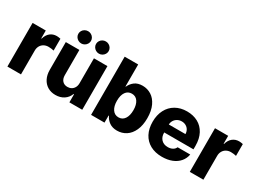

<svg xmlns="http://www.w3.org/2000/svg" viewBox="-41 -1378 2701 2020"><g transform="rotate(30 1309.5 -368.5)"><path d="M52.7 -530.3H212.9V-434.6H217.8Q231.9 -485.4 264.9 -511.7Q297.9 -538.1 342.8 -538.1Q362.3 -538.1 389.6 -532.2V-388.7Q378.4 -392.1 359.4 -394.3Q340.3 -396.5 324.2 -396.5Q293.5 -396.5 269.3 -383.1Q245.1 -369.6 231.4 -345.5Q217.8 -321.3 217.8 -290V0H52.7Z M797.9 -530.3H961.9V0H805.7V-97.7H799.8Q781.7 -49.3 739.3 -21.2Q696.8 6.8 637.7 6.8Q584 6.8 542.7 -17.8Q501.5 -42.5 478.8 -87.6Q456.1 -132.8 456.1 -192.4V-530.3H621.1V-223.6Q621.1 -180.2 643.8 -155Q666.5 -129.9 706.1 -129.9Q731.9 -129.9 752.7 -141.6Q773.4 -153.3 785.6 -175.5Q797.9 -197.8 797.9 -228.5ZM526.4 -672.9Q526.4 -692.9 536.6 -710Q546.9 -727.1 564.7 -737.1Q582.5 -747.1 603.5 -747.1Q624 -747.1 641.6 -737.1Q659.2 -727.1 669.4 -710Q679.7 -692.9 679.7 -672.9Q679.7 -653.3 669.4 -636.2Q659.2 -619.1 641.6 -608.9Q624 -598.6 603.5 -598.6Q582.5 -598.6 564.7 -608.9Q546.9 -619.1 536.6 -636.2Q526.4 -653.3 526.4 -672.9ZM741.2 -672.9Q741.2 -692.9 751.5 -710Q761.7 -727.1 779.5 -737.1Q797.4 -747.1 818.4 -747.1Q838.9 -747.1 856.4 -737.1Q874 -727.1 884.3 -710Q894.5 -692.9 894.5 -672.9Q894.5 -653.3 884.3 -636.2Q874 -619.1 856.4 -608.9Q838.9 -598.6 818.4 -598.6Q797.4 -598.6 779.5 -608.9Q761.7 -619.1 751.5 -636.2Q741.2 -653.3 741.2 -672.9Z M1069.3 -707H1233.4V-439.5H1237.3Q1255.4 -481.4 1292.2 -509.3Q1329.1 -537.1 1387.7 -537.1Q1445.3 -537.1 1493.4 -507.1Q1541.5 -477.1 1570.6 -415.5Q1599.6 -354 1599.6 -264.6Q1599.6 -177.7 1571.5 -116.2Q1543.5 -54.7 1495.1 -23.4Q1446.8 7.8 1386.7 7.8Q1330.6 7.8 1293 -18.8Q1255.4 -45.4 1237.3 -85.9H1232.4V0H1069.3ZM1331.1 -121.1Q1377.9 -121.1 1404.3 -159.9Q1430.7 -198.7 1430.7 -265.6Q1430.7 -331.1 1404.5 -369.6Q1378.4 -408.2 1331.1 -408.2Q1283.2 -408.2 1256.8 -370.1Q1230.5 -332 1230.5 -265.6Q1230.5 -199.2 1257.1 -160.2Q1283.7 -121.1 1331.1 -121.1Z M1666 -262.7Q1666 -344.2 1698.2 -406.5Q1730.5 -468.8 1789.8 -502.9Q1849.1 -537.1 1927.7 -537.1Q2002.9 -537.1 2060.8 -505.9Q2118.7 -474.6 2151.1 -413.6Q2183.6 -352.5 2183.6 -266.6V-224.6H1828.1V-221.7Q1828.1 -170.4 1857.4 -139.9Q1886.7 -109.4 1936.5 -109.4Q1969.7 -109.4 1993.9 -122.8Q2018.1 -136.2 2028.3 -160.2H2181.6Q2171.9 -108.4 2139.2 -70.1Q2106.4 -31.7 2054 -11Q2001.5 9.8 1933.6 9.8Q1851.1 9.8 1790.8 -23.2Q1730.5 -56.2 1698.2 -117.4Q1666 -178.7 1666 -262.7ZM2030.3 -321.3Q2029.8 -349.1 2017.1 -371.1Q2004.4 -393.1 1981.9 -405.5Q1959.5 -418 1931.6 -418Q1902.8 -418 1879.6 -405.3Q1856.4 -392.6 1842.8 -370.6Q1829.1 -348.6 1828.1 -321.3Z M2268.6 -530.3H2428.7V-434.6H2433.6Q2447.8 -485.4 2480.7 -511.7Q2513.7 -538.1 2558.6 -538.1Q2578.1 -538.1 2605.5 -532.2V-388.7Q2594.2 -392.1 2575.2 -394.3Q2556.2 -396.5 2540 -396.5Q2509.3 -396.5 2485.1 -383.1Q2460.9 -369.6 2447.3 -345.5Q2433.6 -321.3 2433.6 -290V0H2268.6Z"/></g></svg>

Font: Pretendard GOV ExtraBold
Style: Regular
Weight: 800
Designer: Base glyphs from Inter by Rasmus Andersson; Hangeul glyphs from Noto Sans CJK(Source Han Sans) by Jang Soo-young and Kan
Foundry: Kil Hyung-jin
Version: Version 1.309